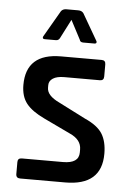

<svg xmlns="http://www.w3.org/2000/svg" viewBox="-51 -742 538 782"><g transform="rotate(5 217.5 -351.5)"><path d="M315 -574H269Q256 -574 254 -584L213 -662L173 -584Q168 -574 157 -574H111Q105 -574 103.5 -578Q102 -582 105 -586L167 -693Q174 -703 189 -703H237Q252 -703 259 -693L321 -586Q324 -582 322.5 -578Q321 -574 315 -574ZM245 0H61Q44 0 44 -17V-66Q44 -82 61 -82H229Q294 -82 294 -127V-139Q294 -179 247 -200L138 -252Q87 -276 64 -305Q41 -334 41 -381Q41 -510 184 -510H350Q366 -510 366 -493V-444Q366 -427 350 -427H204Q174 -427 158 -416.5Q142 -406 142 -389V-378Q142 -346 193 -322L303 -266Q355 -243 374.5 -211.5Q394 -180 394 -130Q394 0 245 0Z"/></g></svg>

Font: Rajdhani Semibold
Style: Regular
Weight: 600
Designer: Satya Rajpurohit, Jyotish Sonowal
Foundry: Indian Type Foundry
Version: Version 1.200;PS 1.0;hotconv 1.0.78;makeotf.lib2.5.61930; tt